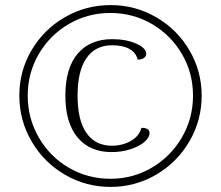

<svg xmlns="http://www.w3.org/2000/svg" viewBox="-20 -723 868 755"><path d="M56 -347Q56 -444 104 -525.5Q152 -607 234.5 -655Q317 -703 415 -703Q512 -703 594.5 -655Q677 -607 725 -525Q773 -443 773 -347Q773 -250 725 -167.5Q677 -85 594.5 -36.5Q512 12 415 12Q317 12 234.5 -36.5Q152 -85 104 -167.5Q56 -250 56 -347ZM739 -347Q739 -436 695.5 -510.5Q652 -585 577.5 -628.5Q503 -672 414 -672Q325 -672 250.5 -628.5Q176 -585 132.5 -510.5Q89 -436 89 -347Q89 -258 132.5 -182.5Q176 -107 250.5 -63.5Q325 -20 414 -20Q503 -20 577.5 -64Q652 -108 695.5 -183Q739 -258 739 -347ZM237 -347Q237 -455 285.5 -512Q334 -569 421 -569Q476 -569 515.5 -551.5Q555 -534 555 -511Q555 -501 545 -494.5Q535 -488 521 -489Q515 -516 489 -530.5Q463 -545 421 -545Q355 -545 320 -494.5Q285 -444 285 -347Q285 -250 320 -200Q355 -150 420 -150Q461 -150 494 -168.5Q527 -187 536 -220Q549 -221 558.5 -216Q568 -211 568 -200Q568 -182 547.5 -164.5Q527 -147 492.5 -136Q458 -125 419 -125Q333 -125 285 -182.5Q237 -240 237 -347Z"/></svg>

Font: Arima Madurai Light
Style: Regular
Weight: 300
Designer: Joana Correia and Natanael Gama
Foundry: NDISCOVER
Version: Version 1.019